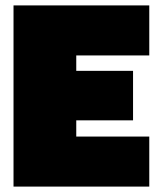

<svg xmlns="http://www.w3.org/2000/svg" viewBox="-20 -690 589 710"><path d="M30 0V-670H532V-485H262V-428H472V-245H262V-185H532V0Z"/></svg>

Font: Titillium Web Black
Style: Regular
Weight: 900
Version: Version 1.002;PS 35.000;hotconv 1.0.70;makeotf.lib2.5.55311